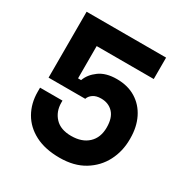

<svg xmlns="http://www.w3.org/2000/svg" viewBox="-165 -832 942 979"><g transform="rotate(30 306.0 -343.0)"><path d="M318 14Q233 14 174 -16.5Q115 -47 84.5 -100.5Q54 -154 54 -222V-246H186V-234Q186 -182 218.5 -147Q251 -112 314 -112Q377 -112 413.5 -146Q450 -180 450 -240Q450 -297 423 -325.5Q396 -354 352 -354Q323 -354 305 -341.5Q287 -329 282 -312H66V-700H534V-574H198V-384H216Q230 -423 269 -451.5Q308 -480 372 -480Q437 -480 484 -451Q531 -422 556.5 -370.5Q582 -319 582 -252V-246Q582 -176 551.5 -117Q521 -58 462 -22Q403 14 318 14Z"/></g></svg>

Font: Space Mono
Style: Bold
Weight: 700
Monospace: yes
Designer: Colophon Foundry + Benjamin Critton
Foundry: Colophon Foundry & Benjamin Critton
Version: Version 1.003; ttfautohint (v1.8.4.7-5d5b)